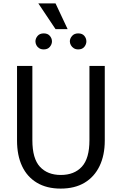

<svg xmlns="http://www.w3.org/2000/svg" viewBox="-20 -1087 715 1127"><path d="M170 -700V-264Q170 -156 214.5 -108Q259 -60 337 -60Q416 -60 460.5 -108.5Q505 -157 505 -264V-700H595V-262Q595 -176 564.5 -112.5Q534 -49 476.5 -14.5Q419 20 336 20Q254 20 196.5 -14.5Q139 -49 109.5 -112Q80 -175 80 -262V-700ZM188 -844Q188 -861 200.5 -876Q213 -891 237 -891Q260 -891 272.5 -876.5Q285 -862 285 -844Q285 -827 272.5 -812Q260 -797 237 -797Q221 -797 210 -804Q199 -811 193.5 -822Q188 -833 188 -844ZM390 -844Q390 -861 403 -876Q416 -891 439 -891Q463 -891 475 -876.5Q487 -862 487 -844Q487 -827 475 -812Q463 -797 439 -797Q424 -797 413 -804Q402 -811 396 -822Q390 -833 390 -844ZM205 -1067H306L377 -916H306Z"/></svg>

Font: Moderustic
Style: Regular
Weight: 400
Designer: Tural Alisoy
Foundry: TAFT Foundry
Version: Version 2.120